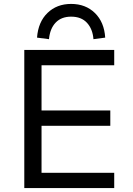

<svg xmlns="http://www.w3.org/2000/svg" viewBox="-20 -960 678 980"><path d="M104 0V-705H563V-627H192V-396H543V-318H192V-78H563V0ZM230 -760 169 -768Q175 -848 222.5 -894Q270 -940 343 -940Q417 -940 464.5 -893.5Q512 -847 517 -768L457 -760Q453 -812 424 -843.5Q395 -875 343 -875Q293 -875 264 -844.5Q235 -814 230 -760Z"/></svg>

Font: Nunito Sans 8pt
Style: Regular
Weight: 400
Version: Version 3.101;gftools[0.9.27]